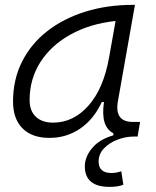

<svg xmlns="http://www.w3.org/2000/svg" viewBox="-20 -542 626 769"><path d="M418.9 206.5Q319.8 206.5 319.8 124Q319.8 86.4 348.9 51.3Q377.9 16.1 434.1 0V-8.3Q381.8 -35.2 396.5 -133.3H387.7Q355.5 -64 301 -26.9Q246.6 10.3 177.7 10.3Q108.4 10.3 70.3 -27.8Q32.2 -65.9 32.2 -135.3Q32.2 -223.1 68.1 -294.7Q104 -366.2 168.9 -417Q233.9 -467.8 321.3 -495.1Q408.7 -522.5 511.2 -522.5H520.5L452.1 -135.7Q438 -53.7 511.7 -53.7H541L531.2 4.9H516.6Q483.4 4.9 450.7 17.3Q418 29.8 396.5 52.2Q375 74.7 375 105Q375 150.9 426.3 150.9Q438.5 150.9 448.5 148.7Q458.5 146.5 465.8 144L474.1 197.8Q453.1 206.5 418.9 206.5ZM192.9 -50.8Q273.9 -50.8 334.5 -119.1Q395 -187.5 417 -312.5L442.9 -458Q339.8 -446.8 262.2 -403.6Q184.6 -360.4 141.6 -293Q98.6 -225.6 98.6 -141.1Q98.6 -98.1 123.5 -74.5Q148.4 -50.8 192.9 -50.8Z"/></svg>

Font: Cascadia Code PL Light
Style: Italic
Weight: 300
Italic angle: -10°
Monospace: yes
Designer: Aaron Bell
Foundry: Saja Typeworks
Version: Version 2404.023; ttfautohint (v1.8.4)